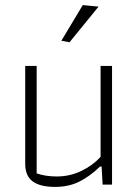

<svg xmlns="http://www.w3.org/2000/svg" viewBox="-20 -725 544 754"><path d="M221 -565 305 -705 367 -699 253 -559ZM79 -82V-466H124V-44Q159 -32 203 -32Q254 -32 299 -53.5Q344 -75 375 -109V-466H420V0H383L379 -71H373Q331 -31 290 -11Q249 9 196 9Q138 9 108.5 -12.5Q79 -34 79 -82Z"/></svg>

Font: Athiti Light
Style: Regular
Weight: 300
Designer: CadsonDemak Team
Foundry: CadsonDemak
Version: Version 1.033